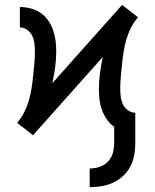

<svg xmlns="http://www.w3.org/2000/svg" viewBox="-20 -549 640 792"><path d="M350 223V146Q370 146 390 139.5Q410 133 424.5 118.5Q439 104 445 83.5Q451 63 451 43V-26Q433 -39 420.5 -57Q408 -75 400.5 -95.5Q393 -116 390.5 -138Q388 -160 388 -182Q388 -215 392.5 -248.5Q397 -282 404 -314L116 9L100 -4L51 -42L53 -45Q69 -64 80.5 -87Q92 -110 99 -134.5Q106 -159 110 -184Q114 -209 116.5 -234.5Q119 -260 121.5 -285Q124 -310 124 -336Q124 -353 122 -369.5Q120 -386 113 -401Q106 -416 92 -426Q78 -436 62 -436V-520Q84 -520 106 -514.5Q128 -509 146.5 -496.5Q165 -484 178 -465.5Q191 -447 198.5 -426Q206 -405 209 -382.5Q212 -360 212 -338Q212 -305 207.5 -271.5Q203 -238 196 -206L484 -529L500 -516L549 -478L547 -475Q531 -456 519.5 -433Q508 -410 501 -385.5Q494 -361 490 -336Q486 -311 483.5 -285.5Q481 -260 478.5 -235Q476 -210 476 -184Q476 -167 478 -150.5Q480 -134 487 -119Q494 -104 508 -94Q522 -84 538 -84V43Q538 67 533.5 91.5Q529 116 517.5 138Q506 160 487.5 177Q469 194 446.5 204.5Q424 215 399 219Q374 223 350 223Z"/></svg>

Font: Iosevka HT Medium Extended
Style: Regular
Weight: 500
Width: 7
Monospace: yes
Designer: Belleve Invis
Foundry: Belleve Invis
Version: Version 32.3.0; ttfautohint (v1.8.4)